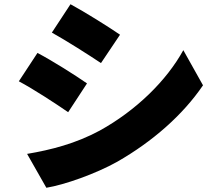

<svg xmlns="http://www.w3.org/2000/svg" viewBox="-20 -825 1040 907"><path d="M313 -805 225 -671C295 -632 397 -567 457 -527L547 -661C490 -700 383 -767 313 -805ZM108 -98 199 62C285 48 432 -4 534 -61C700 -156 843 -281 939 -422L846 -588C767 -444 623 -303 451 -208C338 -147 221 -117 108 -98ZM157 -575 69 -441C140 -403 241 -337 302 -295L391 -431C335 -470 229 -537 157 -575Z"/></svg>

Font: Noto Sans TC Black
Style: Regular
Weight: 900
Designer: Ryoko NISHIZUKA 西塚涼子 (kana, bopomofo & ideographs); Paul D. Hunt (Latin, Greek & Cyrillic); Sandoll Communications 산돌커뮤니
Foundry: Adobe
Version: Version 2.004;hotconv 1.0.118;makeotfexe 2.5.65603